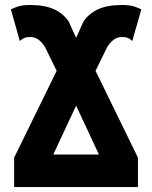

<svg xmlns="http://www.w3.org/2000/svg" viewBox="-20 -756 615 776"><path d="M472.2 -735.8Q503.4 -735.8 519.5 -730.7Q535.6 -725.6 551.3 -718.3L514.6 -590.3Q505.9 -598.6 496.8 -602.5Q487.8 -606.4 472.2 -606.4Q452.6 -606.4 437.5 -594Q422.4 -581.5 413.1 -565.4L366.2 -469.7L537.6 -118.7V0H37.1V-118.7L209 -469.7L162.1 -565.4Q152.8 -581.5 137.7 -594Q122.6 -606.4 103 -606.4Q87.4 -606.4 78.1 -602.5Q68.8 -598.6 60.1 -590.3L23.9 -718.3Q39.6 -725.6 55.7 -730.7Q71.8 -735.8 103 -735.8Q159.7 -735.8 197.5 -719Q235.4 -702.1 257.8 -668.9L287.6 -603L317.4 -668.9Q339.8 -702.1 377.4 -719Q415 -735.8 472.2 -735.8ZM287.6 -329.1 195.3 -131.3H379.9Z"/></svg>

Font: Giphurs
Style: Bold
Weight: 700
Version: Version 0.920; ttfautohint (v1.8.4.7-5d5b)